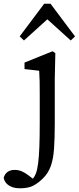

<svg xmlns="http://www.w3.org/2000/svg" viewBox="-103 -764 424 1034"><path d="M6 250Q-24 250 -43.5 241Q-63 232 -72.5 218.5Q-82 205 -83 192Q-76 171 -61 161Q-46 151 -24 151Q-4 151 14 158.5Q32 166 51 181L96 215V224H56V211Q67 206 75 197Q83 188 90 171Q98 150 102.5 114.5Q107 79 109 26Q111 -27 111 -102V-257Q111 -298 110.5 -325.5Q110 -353 108 -383L29 -392V-427L180 -488L195 -478L192 -342V-100Q192 -19 188 37Q184 93 170.5 130.5Q157 168 130 195Q104 221 77 235.5Q50 250 6 250ZM278 -546 110 -698H194L26 -546L3 -568L135 -744H169L301 -568Z"/></svg>

Font: Source Serif 4 Variable
Style: Regular
Weight: 400
Designer: Frank Grießhammer
Foundry: Adobe
Version: Version 4.005;hotconv 1.1.0;makeotfexe 2.6.0